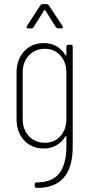

<svg xmlns="http://www.w3.org/2000/svg" viewBox="-20 -720 437 940"><path d="M315 -501H326Q336 -501 336 -491V-2Q336 200 162 200Q150 200 150 190V183Q150 173 160 173Q236 173 270.5 128Q305 83 305 -3V-50Q305 -53 303.5 -53.5Q302 -54 300 -52Q283 -24 256 -8.5Q229 7 195 7Q135 7 98 -33Q61 -73 61 -137V-364Q61 -428 98 -468.5Q135 -509 195 -509Q230 -509 257 -493.5Q284 -478 300 -450Q302 -448 303.5 -448.5Q305 -449 305 -452V-491Q305 -501 315 -501ZM305 -138V-364Q305 -416 275.5 -448.5Q246 -481 200 -481Q152 -481 121.5 -448.5Q91 -416 91 -364V-138Q91 -86 121.5 -53.5Q152 -21 200 -21Q246 -21 275.5 -53.5Q305 -86 305 -138ZM112 -593 177 -693Q182 -700 189 -700H207Q214 -700 219 -694L286 -593L288 -588Q288 -581 279 -581H265Q258 -581 253 -588L202 -669Q201 -671 199 -671Q197 -671 196 -669L145 -588Q140 -581 133 -581H118Q112 -581 110.5 -584.5Q109 -588 112 -593Z"/></svg>

Font: Barlow Condensed Thin
Style: Regular
Weight: 250
Width: 3
Designer: Jeremy Tribby
Foundry: Tribby Type
Version: Version 1.408